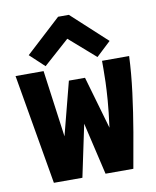

<svg xmlns="http://www.w3.org/2000/svg" viewBox="-79 -747 658 809"><g transform="rotate(-10 250.0 -343.0)"><path d="M86 0 5 -471H125L164 -185L223 -413H292L357 -188Q366 -256 369.5 -302Q373 -348 374 -380Q375 -412 375 -436V-471H491Q488 -399 477.5 -316.5Q467 -234 453 -152.5Q439 -71 426 0H307L255 -223L208 0ZM137 -490 75 -548 225 -686H271L421 -548L359 -490L247 -588Z"/></g></svg>

Font: Inconsolata Black
Style: Regular
Weight: 900
Monospace: yes
Designer: Raph Levien, Cyreal, Brenton Simpson
Foundry: Raph Levien, Cyreal, Google
Version: Version 3.001; ttfautohint (v1.8.2.53-6de2)